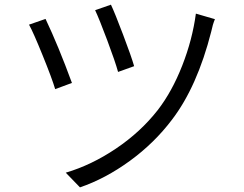

<svg xmlns="http://www.w3.org/2000/svg" viewBox="-20 -767 1040 817"><path d="M384.8 -723.6 452.1 -747.1Q468.8 -711.9 503.9 -619.1Q539.1 -526.4 550.8 -485.4L482.4 -460.9Q470.7 -503.9 436.5 -595.2Q402.3 -686.5 384.8 -723.6ZM813.5 -709 894.5 -685.5Q884.8 -662.1 878.9 -632.8Q819.3 -398.4 711.9 -257.8Q636.7 -158.2 532.7 -82.5Q428.7 -6.8 320.3 30.3L259.8 -32.2Q369.1 -64.5 473.6 -134.8Q578.1 -205.1 651.4 -298.8Q711.9 -377 755.4 -487.8Q798.8 -598.6 813.5 -709ZM103.5 -662.1 173.8 -686.5Q228.5 -571.3 286.1 -414.1L214.8 -387.7Q201.2 -433.6 161.1 -532.2Q121.1 -630.9 103.5 -662.1Z"/></svg>

Font: GenEi Gothic M SemiLight
Style: Regular
Weight: 350
Designer: o_tamon (Modified); [Source Han Sans]
Ryoko NISHIZUKA  (kana & ideographs); Paul D. Hunt (Latin, Greek & Cyrillic); Wenl
Version: Version 1.1a;Original Version 1.004